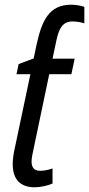

<svg xmlns="http://www.w3.org/2000/svg" viewBox="-20 -785 378 815"><path d="M127 10C151 10 183 3 203 -6V-70C186 -64 167 -60 151 -60C124 -60 114 -75 114 -100C114 -115 119 -136 123 -155L189 -470H283L297 -536H203L220 -616C231 -666 247 -694 288 -694C306 -694 326 -690 338 -686V-756C323 -761 302 -765 282 -765C188 -765 158 -697 136 -599L123 -537L59 -513L50 -470H109L44 -162C37 -132 34 -107 34 -88C34 -23 67 10 127 10Z"/></svg>

Font: Noto Sans Condensed
Style: Italic
Weight: 400
Width: 3
Italic angle: -12°
Designer: Monotype Design Team
Foundry: Monotype Imaging Inc.
Version: Version 2.013